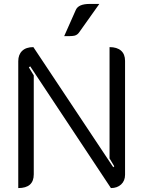

<svg xmlns="http://www.w3.org/2000/svg" viewBox="-20 -949 730 978"><path d="M73 -637Q73 -671 93 -690Q113 -709 150 -709L557 -97L562 -102L538 -142V-709Q576 -709 596.5 -691Q617 -673 617 -639V-59Q617 -28 597 -9.5Q577 9 545 9L134 -611L127 -606L152 -565V-61Q152 9 73 9ZM366 -898Q379 -929 437 -929H486L383 -784Q374 -771 360 -767.5Q346 -764 307 -765Z"/></svg>

Font: K2D Light
Style: Regular
Weight: 300
Designer: Katatrad Aksorn Co.,Ltd.
Foundry: Cadson Demak Co.,Ltd.
Version: Version 1.000; ttfautohint (v1.6)